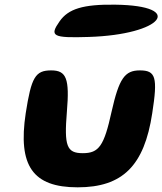

<svg xmlns="http://www.w3.org/2000/svg" viewBox="-20 -851 694 821"><path d="M90 -367C56 -142 120 -50 312 -50C504 -50 597 -142 631 -367C655 -521 646 -550 578 -550C513 -550 489 -515 457 -373C425 -227 403 -196 334 -196C265 -196 254 -227 266 -373C278 -515 264 -550 199 -550C131 -550 114 -521 90 -367ZM235 -760C190 -696 205 -688 360 -693C674 -703 775 -827 473 -831C335 -833 272 -813 235 -760Z"/></svg>

Font: Hussar Skorodowane
Style: Ky
Weight: 700
Foundry: Cannot Into Space Fonts
Version: Version 0.892